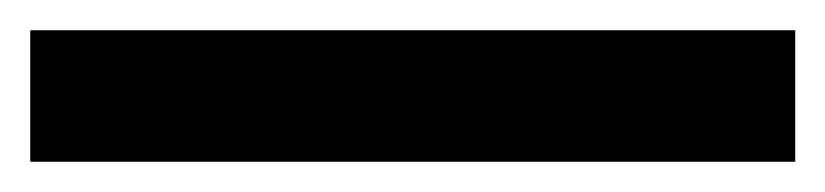

<svg xmlns="http://www.w3.org/2000/svg" viewBox="-23 -867 546 127"><path d="M503 -760H-3V-847H503Z"/></svg>

Font: Noto Sans NKo Unjoined SemiBold
Style: Regular
Weight: 600
Designer: Monotype Design Team
Foundry: Monotype Imaging Inc.
Version: Version 2.004